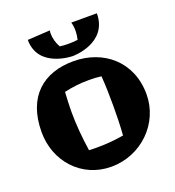

<svg xmlns="http://www.w3.org/2000/svg" viewBox="-135 -827 877 960"><g transform="rotate(-20 303.5 -347.0)"><path d="M402 -101C355 -93 308 -89 263 -89C247 -89 232 -89 217 -90C206 -164 200 -232 200 -301C200 -335 202 -370 204 -405C247 -415 291 -420 336 -420C358 -420 380 -419 402 -416C406 -362 407 -311 407 -259C407 -208 406 -156 402 -101ZM583 -255C583 -430 454 -535 295 -535C137 -535 25 -446 25 -255C25 -100 137 26 295 26C454 26 583 -100 583 -255ZM352 -720C356 -706 358 -691 358 -675C358 -660 356 -644 352 -628C335 -626 318 -625 303 -625C287 -625 271 -626 257 -628C243 -653 236 -679 236 -706C236 -711 238 -715 238 -720L118 -713C118 -560 303 -560 303 -560C303 -560 488 -560 488 -720Z"/></g></svg>

Font: Galindo
Style: Regular
Weight: 400
Designer: Astigmatic (AOETI)
Foundry: Astigmatic (AOETI)
Version: Version 1.000